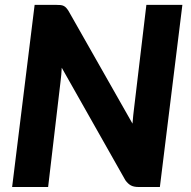

<svg xmlns="http://www.w3.org/2000/svg" viewBox="-20 -748 764 768"><path d="M709.5 -728.5 619.5 0H534.5Q515.5 0 503.8 -6.2Q492 -12.5 481.5 -27L227 -477Q225.5 -448 222.5 -425L172.5 0H28.5L118.5 -728.5H204.5Q215 -728.5 222.2 -727.8Q229.5 -727 235 -724.2Q240.5 -721.5 245 -716.5Q249.5 -711.5 254.5 -703.5L510 -253.5Q511.5 -271 513 -287Q514.5 -303 516.5 -317L565.5 -728.5Z"/></svg>

Font: Lato ExtraBold
Style: Italic
Weight: 800
Italic angle: -7°
Designer: Lukasz Dziedzic with Adam Twardoch and Botio Nikoltchev
Foundry: tyPoland Lukasz Dziedzic
Version: Version 2.015; 2015-08-06; http://www.latofonts.com/